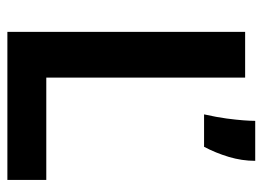

<svg xmlns="http://www.w3.org/2000/svg" viewBox="-118 -610 728 533"><g transform="rotate(90 246.5 -344.0)"><path d="M69 0V-660H196V0ZM98 0V-108H480V0ZM298 -546Q306 -582 309.5 -608.5Q313 -635 314.5 -655Q316 -675 316 -688H427Q427 -651 416 -614.5Q405 -578 388 -546Z"/></g></svg>

Font: Bricolage Grotesque 36pt SemiBold
Style: Regular
Weight: 600
Designer: Mathieu Triay
Foundry: Atelier Triay
Version: Version 1.001;gftools[0.9.33.dev8+g029e19f]